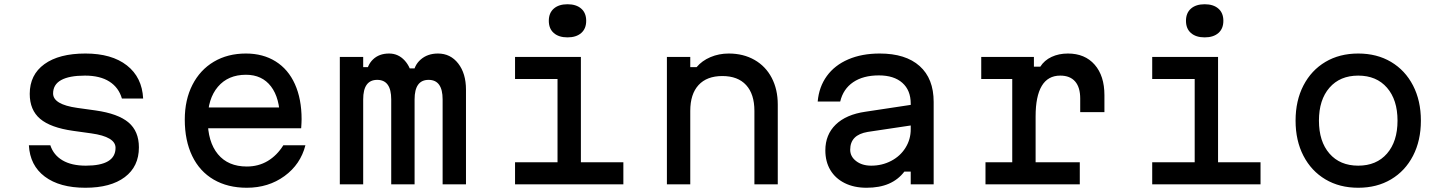

<svg xmlns="http://www.w3.org/2000/svg" viewBox="-20 -868 6790 904"><path d="M384 -88Q454 -88 489 -109Q524 -130 524 -172Q524 -198 495.5 -215Q467 -232 410 -240L324 -252Q218 -267 169 -308.5Q120 -350 120 -426Q120 -516 189 -566Q258 -616 382 -616Q506 -616 577.5 -560Q649 -504 654 -404H554Q539 -456 495 -484Q451 -512 380 -512Q306 -512 268 -491Q230 -470 230 -428Q230 -402 258.5 -385Q287 -368 344 -360L430 -348Q536 -333 585 -291.5Q634 -250 634 -174Q634 -84 567.5 -34Q501 16 382 16Q261 16 191 -36.5Q121 -89 116 -184H217Q232 -138 274.5 -113Q317 -88 384 -88Z M1335 -362 1298 -305Q1298 -406 1256 -461Q1214 -516 1138 -516Q1054 -516 1006 -459.5Q958 -403 958 -305Q958 -200 1006 -142Q1054 -84 1142 -84Q1197 -84 1240.5 -110Q1284 -136 1314 -184H1418Q1395 -94 1319.5 -39Q1244 16 1142 16Q1052 16 986 -22.5Q920 -61 885 -133.5Q850 -206 850 -305Q850 -398 886 -468.5Q922 -539 987 -577.5Q1052 -616 1138 -616Q1218 -616 1277.5 -579Q1337 -542 1368.5 -472Q1400 -402 1400 -307Q1400 -292 1398 -264H935V-362Z M1690 -600V-552H1769L1704 -512Q1707 -560 1736 -588Q1765 -616 1812 -616Q1855 -616 1885 -583.5Q1915 -551 1922 -498L1857 -546H1985L1925 -512Q1928 -559 1960.5 -587.5Q1993 -616 2042 -616Q2101 -616 2137.5 -569Q2174 -522 2174 -446V0H2064V-400Q2064 -446 2047.5 -469Q2031 -492 1998 -492Q1965 -492 1948.5 -469Q1932 -446 1932 -400V0H1822V-400Q1822 -446 1805.5 -469Q1789 -492 1756 -492Q1723 -492 1706.5 -469Q1690 -446 1690 -400V0H1580V-600Z M2715 -600V-104H2915V0H2405V-104H2605V-496H2405V-600ZM2564 -770Q2564 -807 2587.5 -827.5Q2611 -848 2652 -848Q2693 -848 2716.5 -827.5Q2740 -807 2740 -770Q2740 -733 2716.5 -712.5Q2693 -692 2652 -692Q2611 -692 2587.5 -712.5Q2564 -733 2564 -770Z M3120 -600H3230V-552H3260Q3285 -582 3325 -599Q3365 -616 3411 -616Q3480 -616 3532.5 -586Q3585 -556 3613.5 -501.5Q3642 -447 3642 -376V0H3532V-346Q3532 -425 3493 -467.5Q3454 -510 3381 -510Q3308 -510 3269 -467.5Q3230 -425 3230 -346V0H3120Z M4280 -279 4066 -247Q4024 -240 4003.5 -219Q3983 -198 3983 -163Q3983 -131 4011 -109.5Q4039 -88 4082 -88Q4133 -88 4176 -110.5Q4219 -133 4243.5 -172.5Q4268 -212 4268 -259V-380Q4268 -443 4228.5 -478Q4189 -513 4118 -513Q4044 -513 3997 -481Q3950 -449 3936 -390H3830Q3836 -459 3873 -510Q3910 -561 3974 -588.5Q4038 -616 4122 -616Q4244 -616 4310 -557Q4376 -498 4376 -388V0H4268V-60H4238Q4209 -22 4165 -3Q4121 16 4060 16Q4001 16 3957 -6Q3913 -28 3889.5 -67.5Q3866 -107 3866 -160Q3866 -234 3915 -281.5Q3964 -329 4055 -342L4280 -376Z M4848 -600V-554H4878Q4897 -584 4931 -600Q4965 -616 5008 -616Q5088 -616 5134 -563.5Q5180 -511 5180 -420V-340H5066V-404Q5066 -457 5042 -484.5Q5018 -512 4972 -512Q4914 -512 4885 -463.5Q4856 -415 4856 -320V-104H5064V0H4620V-104H4746V-496H4600V-600Z M5715 -600V-104H5915V0H5405V-104H5605V-496H5405V-600ZM5564 -770Q5564 -807 5587.5 -827.5Q5611 -848 5652 -848Q5693 -848 5716.5 -827.5Q5740 -807 5740 -770Q5740 -733 5716.5 -712.5Q5693 -692 5652 -692Q5611 -692 5587.5 -712.5Q5564 -733 5564 -770Z M6080 -300Q6080 -394 6117 -465.5Q6154 -537 6220.5 -576.5Q6287 -616 6375 -616Q6463 -616 6529.5 -576.5Q6596 -537 6633 -465.5Q6670 -394 6670 -300Q6670 -206 6633 -134.5Q6596 -63 6529.5 -23.5Q6463 16 6375 16Q6287 16 6220.5 -23.5Q6154 -63 6117 -134.5Q6080 -206 6080 -300ZM6560 -300Q6560 -398 6510.5 -455Q6461 -512 6375 -512Q6289 -512 6239.5 -455Q6190 -398 6190 -300Q6190 -202 6239.5 -145Q6289 -88 6375 -88Q6461 -88 6510.5 -145Q6560 -202 6560 -300Z"/></svg>

Font: Martian Mono Custom sWd Rg
Style: Regular
Weight: 400
Width: 6
Monospace: yes
Designer: Alex Havermale
Foundry: Evil Martians
Version: Version 1.000